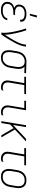

<svg xmlns="http://www.w3.org/2000/svg" viewBox="1602 -2390 796 4040"><g transform="rotate(90 2000.0 -370.0)"><path d="M194 8Q170 8 146.5 5Q123 2 102 -6Q81 -14 63.5 -28Q46 -42 34.5 -61Q23 -80 20.5 -103.5Q18 -127 22 -151Q25 -173 35.5 -194Q46 -215 63.5 -230.5Q81 -246 102.5 -256Q124 -266 146 -272Q128 -279 113 -291Q98 -303 88.5 -319.5Q79 -336 77 -356Q75 -376 78 -397Q82 -418 91 -437.5Q100 -457 115.5 -473Q131 -489 150.5 -500Q170 -511 190.5 -517Q211 -523 232 -525.5Q253 -528 273 -528Q294 -528 314 -526Q334 -524 353 -518Q372 -512 389 -502Q406 -492 418 -476.5Q430 -461 434.5 -441.5Q439 -422 435 -401L434 -395H394L395 -399Q397 -415 393.5 -429.5Q390 -444 380.5 -455Q371 -466 358 -473Q345 -480 331 -484Q317 -488 301.5 -489.5Q286 -491 270 -491Q254 -491 238 -489.5Q222 -488 206 -483.5Q190 -479 174.5 -470.5Q159 -462 147 -450Q135 -438 127.5 -422.5Q120 -407 117 -391Q115 -375 117 -359Q119 -343 128 -330.5Q137 -318 150 -310Q163 -302 178 -297Q193 -292 209.5 -290.5Q226 -289 242 -289H296L289 -252H235Q217 -252 199.5 -250.5Q182 -249 163.5 -244.5Q145 -240 128 -232Q111 -224 96.5 -211.5Q82 -199 73 -181.5Q64 -164 61 -146Q58 -128 60.5 -110Q63 -92 72.5 -78Q82 -64 96 -54Q110 -44 126.5 -38.5Q143 -33 161.5 -31Q180 -29 198 -29Q215 -29 231.5 -30.5Q248 -32 265 -36Q282 -40 298.5 -47Q315 -54 329 -65.5Q343 -77 353 -92.5Q363 -108 365 -125H405Q402 -103 390.5 -82.5Q379 -62 362 -46Q345 -30 324 -19.5Q303 -9 281.5 -2.5Q260 4 238 6Q216 8 194 8ZM271 -600 305 -748H348L306 -600Z M667 0Q672 -34 671 -67.5Q670 -101 666.5 -134Q663 -167 657.5 -199.5Q652 -232 646 -264.5Q640 -297 632.5 -328.5Q625 -360 617 -391.5Q609 -423 599.5 -454Q590 -485 579 -515L616 -528Q636 -474 651 -418.5Q666 -363 678 -306.5Q690 -250 699.5 -192Q709 -134 711 -74Q732 -106 752 -137.5Q772 -169 791 -201Q810 -233 828.5 -265.5Q847 -298 863 -331.5Q879 -365 892.5 -399Q906 -433 912 -468L921 -520H961L952 -468Q947 -437 936 -406Q925 -375 911.5 -345Q898 -315 882 -285.5Q866 -256 849.5 -227Q833 -198 816 -169.5Q799 -141 781.5 -112.5Q764 -84 745 -56Q726 -28 708 0Z M1195 8Q1167 8 1141 1.5Q1115 -5 1094 -20Q1073 -35 1059.5 -57.5Q1046 -80 1040.5 -106Q1035 -132 1035.5 -160Q1036 -188 1040 -215L1060 -335Q1064 -360 1072 -384Q1080 -408 1094 -430.5Q1108 -453 1127 -471.5Q1146 -490 1169 -502.5Q1192 -515 1217 -521.5Q1242 -528 1266 -528H1281L1522 -520L1516 -483L1384 -488Q1401 -472 1412 -450.5Q1423 -429 1427.5 -405Q1432 -381 1430.5 -355.5Q1429 -330 1425 -305L1405 -185Q1401 -160 1393 -135Q1385 -110 1371 -87.5Q1357 -65 1337.5 -46Q1318 -27 1294.5 -14.5Q1271 -2 1245.5 3Q1220 8 1195 8ZM1196 -29Q1216 -29 1237 -33Q1258 -37 1277 -48Q1296 -59 1312 -75Q1328 -91 1339 -110Q1350 -129 1356.5 -149.5Q1363 -170 1366 -191L1386 -311Q1390 -331 1390.5 -351.5Q1391 -372 1388.5 -392Q1386 -412 1378.5 -430Q1371 -448 1357.5 -461.5Q1344 -475 1325.5 -482.5Q1307 -490 1287 -491H1275Q1272 -491 1269.5 -491.5Q1267 -492 1264 -492Q1244 -492 1224 -486Q1204 -480 1185.5 -469Q1167 -458 1151.5 -442Q1136 -426 1125.5 -407.5Q1115 -389 1108.5 -369Q1102 -349 1099 -329L1079 -209Q1076 -188 1075.5 -166Q1075 -144 1078.5 -123Q1082 -102 1091.5 -84Q1101 -66 1116.5 -53Q1132 -40 1153 -34.5Q1174 -29 1196 -29Z M1825 8Q1801 8 1778 3.5Q1755 -1 1735.5 -12Q1716 -23 1701.5 -40.5Q1687 -58 1680 -79.5Q1673 -101 1673 -125Q1673 -149 1677 -173L1729 -483H1593L1599 -520H1961L1955 -483H1770L1717 -167Q1713 -140 1716.5 -112.5Q1720 -85 1736 -65.5Q1752 -46 1778 -37.5Q1804 -29 1832 -29Q1845 -29 1859 -33Q1873 -37 1885 -45L1879 -8Q1867 0 1852.5 4Q1838 8 1825 8Z M2349 8Q2325 8 2302 3.5Q2279 -1 2260 -12Q2241 -23 2226.5 -40.5Q2212 -58 2205 -79.5Q2198 -101 2198 -125Q2198 -149 2202 -173L2254 -483H2101V-520H2300L2241 -167Q2237 -140 2240.5 -112.5Q2244 -85 2260 -65.5Q2276 -46 2302.5 -37.5Q2329 -29 2356 -29Q2370 -29 2383.5 -33Q2397 -37 2409 -45L2403 -8Q2391 0 2377 4Q2363 8 2349 8Z M2826 0 2677 -258 2600 -186 2569 0H2529L2615 -520H2655L2609 -246L2901 -520H2957L2706 -285L2871 0Z M3325 8Q3301 8 3278 3.5Q3255 -1 3235.5 -12Q3216 -23 3201.5 -40.5Q3187 -58 3180 -79.5Q3173 -101 3173 -125Q3173 -149 3177 -173L3229 -483H3093L3099 -520H3461L3455 -483H3270L3217 -167Q3213 -140 3216.5 -112.5Q3220 -85 3236 -65.5Q3252 -46 3278 -37.5Q3304 -29 3332 -29Q3345 -29 3359 -33Q3373 -37 3385 -45L3379 -8Q3367 0 3352.5 4Q3338 8 3325 8Z M3699 8Q3671 8 3644 2Q3617 -4 3595.5 -19Q3574 -34 3560.5 -56.5Q3547 -79 3540.5 -105Q3534 -131 3535 -159Q3536 -187 3540 -215L3560 -335Q3564 -361 3572.5 -386Q3581 -411 3595 -433.5Q3609 -456 3629 -475Q3649 -494 3673 -506Q3697 -518 3723 -523Q3749 -528 3774 -528Q3802 -528 3829 -522Q3856 -516 3877.5 -501Q3899 -486 3913 -463.5Q3927 -441 3933 -415Q3939 -389 3938.5 -361Q3938 -333 3933 -305L3913 -185Q3909 -159 3901 -134Q3893 -109 3878.5 -86.5Q3864 -64 3844 -45Q3824 -26 3800 -14Q3776 -2 3750 3Q3724 8 3699 8ZM3700 -29Q3720 -29 3741.5 -33Q3763 -37 3782.5 -47.5Q3802 -58 3818.5 -74Q3835 -90 3846 -109Q3857 -128 3864 -149Q3871 -170 3874 -191L3894 -311Q3898 -333 3898.5 -355Q3899 -377 3895 -398Q3891 -419 3881 -437Q3871 -455 3854.5 -468Q3838 -481 3817.5 -486Q3797 -491 3774 -491Q3754 -491 3732.5 -487Q3711 -483 3691 -472.5Q3671 -462 3655 -446Q3639 -430 3628 -411Q3617 -392 3610 -371Q3603 -350 3599 -329L3579 -209Q3576 -187 3575 -165Q3574 -143 3578 -122Q3582 -101 3592 -83Q3602 -65 3618.5 -52Q3635 -39 3656 -34Q3677 -29 3700 -29Z"/></g></svg>

Font: Iosevka Extralight Oblique
Style: Regular
Weight: 200
Italic angle: -9°
Monospace: yes
Designer: Belleve Invis
Foundry: Belleve Invis
Version: Version 32.5.0; ttfautohint (v1.8.4)